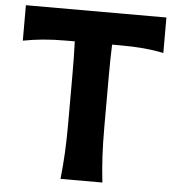

<svg xmlns="http://www.w3.org/2000/svg" viewBox="-55 -840 822 891"><g transform="rotate(5 356.5 -394.5)"><path d="M259.8 0H454.8Q447.6 -63.9 444.5 -123.8Q441.4 -183.8 441.4 -257.9V-498.4Q441.4 -537.7 442.1 -572.3Q442.8 -607 444 -641.5H479.9Q543.2 -641.5 592 -637.1Q640.7 -632.7 684.2 -623.7V-788.8H29.6V-623.7Q73.7 -632.3 122.2 -636.9Q170.8 -641.5 234.1 -641.5H270.2Q271.4 -607 272.1 -572.3Q272.8 -537.7 272.8 -498.4V-257.9Q272.8 -183.8 269.7 -123.8Q266.6 -63.9 259.8 0Z"/></g></svg>

Font: Pinar-VF
Style: Regular
Weight: 300
Designer: Amin Abedi
Version: Version 3.0